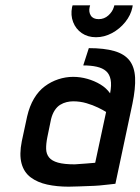

<svg xmlns="http://www.w3.org/2000/svg" viewBox="-20 -691 528 722"><path d="M479 -671H410L408 -664Q403 -647 387.5 -633Q372 -619 351 -619Q330 -619 321.5 -632.5Q313 -646 317 -664L319 -671H253L251 -664Q245 -634 255 -608Q265 -582 287.5 -566.5Q310 -551 341 -551Q372 -551 401 -566.5Q430 -582 451 -608Q472 -634 478 -664ZM394 -340Q380 -360 357.5 -373.5Q335 -387 308.5 -394.5Q282 -402 255 -402Q227 -402 199.5 -393Q172 -384 148.5 -366.5Q125 -349 108 -320.5Q91 -292 82 -253L62 -160Q52 -110 61 -76.5Q70 -43 95.5 -24Q121 -5 157.5 3Q194 11 238 11Q257 11 276.5 10Q296 9 316 8.5Q336 8 354 6.5Q372 5 387.5 3Q403 1 414 0L478 -301Q490 -359 488 -399Q486 -439 467 -463.5Q448 -488 410 -499Q372 -510 314 -510L293 -445Q322 -445 344 -440Q366 -435 379 -423.5Q392 -412 396 -391.5Q400 -371 394 -340ZM379 -270 338 -79Q338 -79 333.5 -78.5Q329 -78 321 -77.5Q313 -77 303 -76Q293 -75 282 -74.5Q271 -74 261 -73Q221 -73 198 -79.5Q175 -86 164.5 -99Q154 -112 153.5 -131Q153 -150 158 -175L172 -243Q177 -263 186 -276.5Q195 -290 206.5 -297Q218 -304 230.5 -307Q243 -310 255 -310Q281 -310 305 -303Q329 -296 348.5 -286.5Q368 -277 379 -270Z"/></svg>

Font: Advent Pro SemiBold
Style: Italic
Weight: 600
Italic angle: -12°
Version: Version 3.000